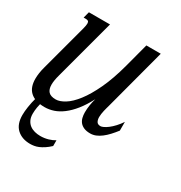

<svg xmlns="http://www.w3.org/2000/svg" viewBox="-171 -642 918 974"><g transform="rotate(30 288.5 -155.0)"><path d="M192.4 -518.6 97.7 -165.5Q87.9 -130.4 87.9 -106.4Q87.9 -78.6 101.1 -64.9Q114.3 -51.3 143.6 -51.3Q166.5 -51.3 195.8 -69.3Q225.1 -87.4 255.6 -126.7Q286.1 -166 315.4 -228.3Q344.7 -290.5 368.2 -378.4L405.3 -518.6H489.7L393.6 -157.2Q391.6 -150.4 389.2 -141.4Q386.7 -132.3 384.5 -122.8Q382.3 -113.3 380.9 -103.3Q379.4 -93.3 379.4 -84.5Q379.4 -68.8 385.5 -58.1Q391.6 -47.4 408.2 -47.4Q414.6 -47.4 425.5 -52.5Q436.5 -57.6 450 -67.9Q463.4 -78.1 477.5 -93.3Q491.7 -108.4 504.9 -128.4V-77.1Q490.2 -58.1 475.3 -42Q460.4 -25.9 445.1 -14.2Q429.7 -2.4 413.8 4.2Q397.9 10.7 381.3 10.7Q359.4 10.7 344.5 4.4Q329.6 -2 320.8 -12.7Q312 -23.4 308.3 -38.1Q304.7 -52.7 304.7 -68.8Q304.7 -89.8 308.1 -111.6Q311.5 -133.3 317.4 -152.8Q293.9 -107.9 269 -76.9Q244.1 -45.9 218.3 -26.4Q192.4 -6.8 166.3 2Q140.1 10.7 114.3 10.7Q84.5 10.7 63.2 3.7Q42 -3.4 28.3 -16.6Q14.6 -29.8 8.3 -48.6Q2 -67.4 2 -90.8Q2 -124 12.7 -162.6L85.4 -433.6Q87.9 -443.8 89.4 -451.4Q90.8 -459 90.8 -464.4Q90.8 -474.6 86.2 -478.3Q81.5 -481.9 72.8 -481.9H59.1L68.8 -518.6ZM55.2 -10.7H93.3Q85.9 11.2 82.5 31Q79.1 50.8 79.1 69.3Q79.1 91.3 86.7 106.4Q94.2 121.6 106.7 130.9Q119.1 140.1 135.3 144.3Q151.4 148.4 168.5 148.4Q191.9 148.4 213.9 142.1Q235.8 135.7 251 126V159.7Q234.9 174.8 220.2 184.3Q205.6 193.8 192.4 199.5Q179.2 205.1 167 207Q154.8 209 144 209Q95.7 209 66.4 181.9Q37.1 154.8 37.1 101.1Q37.1 80.1 41.3 52.2Q45.4 24.4 55.2 -10.7Z"/></g></svg>

Font: Arian AMU Serif
Style: Italic
Weight: 400
Italic angle: -15°
Designer: Ruben Hakobyan (Tarumian)
Foundry: Ruben Hakobyan (Tarumian)
Version: Version 1.002